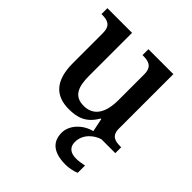

<svg xmlns="http://www.w3.org/2000/svg" viewBox="-208 -679 1062 1062"><g transform="rotate(45 323.0 -148.0)"><path d="M268 10C332 10 388 -5 429 -78H434L450 0C389 14 332 68 332 130C332 206 384 240 473 240C494 240 531 234 552 224V167C528 172 507 175 489 175C449 175 420 157 420 115C420 52 471 13 513 0H622V-46H617C575 -46 540 -53 540 -111V-536H345V-490H348C391 -490 427 -482 427 -421V-220C427 -124 393 -61 313 -61C239 -61 217 -113 217 -199V-536H24V-490H27C72 -490 104 -480 104 -421V-187C104 -50 163 10 268 10Z"/></g></svg>

Font: Noto Serif Oriya Medium
Style: Regular
Weight: 500
Designer: David Williams
Foundry: Google LLC, David Williams
Version: Version 1.051